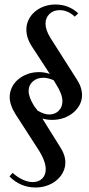

<svg xmlns="http://www.w3.org/2000/svg" viewBox="-20 -727 395 852"><path d="M23 -296Q23 -319 33 -339.5Q43 -360 61 -375Q79 -390 102.5 -398.5Q126 -407 153 -407Q177 -407 201 -399L122 -520Q97 -558 97 -596Q97 -619 107 -639.5Q117 -660 134.5 -675Q152 -690 175.5 -698.5Q199 -707 226 -707Q285 -707 327 -668L312 -653Q281 -682 245 -682Q217 -682 199.5 -665Q182 -648 182 -622Q182 -595 203 -560L320 -376Q344 -340 344 -305Q344 -282 333.5 -262Q323 -242 305 -227Q287 -212 263 -203.5Q239 -195 211 -195Q189 -195 168 -201L246 -76Q270 -40 270 -6Q270 17 259.5 37.5Q249 58 231 73Q213 88 189 96.5Q165 105 138 105Q71 105 22 56L36 40Q58 60 81.5 70.5Q105 81 125 81Q151 81 167 65.5Q183 50 183 24Q183 6 174.5 -16.5Q166 -39 149 -65L49 -220Q23 -261 23 -296ZM107 -324Q107 -295 132 -256L147 -236Q176 -219 198 -219Q224 -219 240.5 -235.5Q257 -252 257 -278Q257 -309 229 -353L218 -371Q207 -376 195 -379Q183 -382 173 -382Q144 -382 125.5 -365.5Q107 -349 107 -324Z"/></svg>

Font: Moniqa SemBd Heading
Style: Regular
Weight: 600
Designer: Rajesh Rajput
Foundry: Rajesh Rajput
Version: Version 1.000